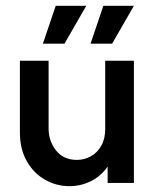

<svg xmlns="http://www.w3.org/2000/svg" viewBox="-20 -624 533 655"><path d="M216.7 11.1Q172.9 11.1 134.4 -10.4Q95.8 -31.9 71.9 -73.3Q47.9 -114.6 47.9 -172.2V-416.7H145.8V-185.4Q145.8 -143.1 171.2 -110.8Q196.5 -78.5 242.4 -78.5Q267.4 -78.5 289.6 -90.6Q311.8 -102.8 325.3 -126.4Q338.9 -150 338.9 -184V-416.7H436.8V0H347.2V-55.6Q325 -23.6 290.6 -6.2Q256.2 11.1 216.7 11.1ZM288.9 -475 332.6 -604.2H436.8L362.5 -475ZM126.4 -475 170.1 -604.2H274.3L200 -475Z"/></svg>

Font: Afacad Flux Medium
Style: Regular
Weight: 500
Designer: Kristian Moeller
Foundry: Dicotype
Version: Version 1.100